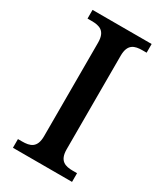

<svg xmlns="http://www.w3.org/2000/svg" viewBox="-181 -787 737 861"><g transform="rotate(30 188.0 -357.0)"><path d="M35 0H341V-45H320C280 -45 247 -54 247 -115V-599C247 -660 280 -669 320 -669H341V-714H35V-669H56C97 -669 130 -660 130 -599V-115C130 -54 97 -45 56 -45H35Z"/></g></svg>

Font: Noto Serif Medium
Style: Regular
Weight: 500
Designer: Monotype Design Team
Foundry: Monotype Imaging Inc.
Version: Version 2.013